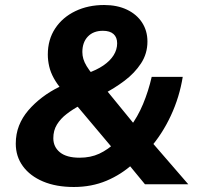

<svg xmlns="http://www.w3.org/2000/svg" viewBox="-20 -736 785 767"><path d="M275 11Q204 11 152 -11Q100 -33 71.5 -72Q43 -111 43 -162Q43 -201 56 -234Q69 -267 93 -295Q117 -323 148.5 -347Q180 -371 217 -389L254 -409L227 -378Q208 -400 195 -423.5Q182 -447 176.5 -471Q171 -495 171 -518Q171 -578 200.5 -622.5Q230 -667 281 -691.5Q332 -716 396 -716Q448 -716 487 -697.5Q526 -679 547.5 -646Q569 -613 569 -570Q569 -522 543.5 -483Q518 -444 477.5 -413.5Q437 -383 392 -360V-392L526 -228H499Q530 -269 551.5 -320.5Q573 -372 586 -429H710Q697 -348 662.5 -274Q628 -200 578 -143V-178L732 0H559L489 -85L513 -83Q465 -39 405.5 -14Q346 11 275 11ZM298 -106Q342 -106 376.5 -122Q411 -138 444 -169L439 -133L269 -335L328 -329L298 -314Q270 -299 246 -280.5Q222 -262 207.5 -238.5Q193 -215 193 -184Q193 -149 219.5 -127.5Q246 -106 298 -106ZM391 -613Q353 -613 331 -590Q309 -567 309 -528Q309 -514 313 -500.5Q317 -487 326 -472Q335 -457 352 -436L325 -442Q366 -456 393 -474.5Q420 -493 434 -515.5Q448 -538 448 -563Q448 -587 433.5 -600Q419 -613 391 -613Z"/></svg>

Font: Nunito Sans 12pt ExtraLight 12pt ExtraBold
Style: Italic
Weight: 800
Italic angle: -9°
Version: Version 3.101;gftools[0.9.27]